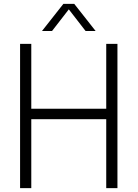

<svg xmlns="http://www.w3.org/2000/svg" viewBox="-20 -965 706 985"><path d="M83 0V-740H140.5V-407H525V-740H582.5V0H525V-353.5H140.5V0ZM195.5 -806 305 -945H361L470.5 -806H419L333 -917L247 -806Z"/></svg>

Font: Encode Sans Semi Condensed Light
Style: Regular
Weight: 300
Width: 4
Designer: Multiple Designers
Foundry: Impallari Type
Version: Version 3.000; ttfautohint (v1.8.3) -l 8 -r 50 -G 200 -x 14 